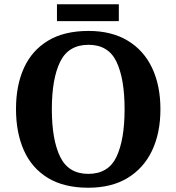

<svg xmlns="http://www.w3.org/2000/svg" viewBox="-20 -870 827 900"><path d="M394 10Q280 10 204.5 -36Q129 -82 92 -165Q55 -248 55 -359Q55 -470 92.5 -552Q130 -634 205.5 -679.5Q281 -725 395 -725Q503 -725 578.5 -679.5Q654 -634 693 -551.5Q732 -469 732 -358Q732 -247 693 -164.5Q654 -82 578.5 -36Q503 10 394 10ZM394 -55Q488 -55 526 -135Q564 -215 564 -358Q564 -501 526 -580.5Q488 -660 395 -660Q301 -660 262 -580.5Q223 -501 223 -358Q223 -215 262 -135Q301 -55 394 -55ZM247 -771V-850H537V-771Z"/></svg>

Font: Noto Serif Myanmar
Style: Bold
Weight: 700
Designer: Ben Mitchell and the Monotype Design Team
Foundry: Monotype Imaging Inc.
Version: Version 2.106; ttfautohint (v1.8.4.7-5d5b)